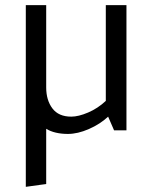

<svg xmlns="http://www.w3.org/2000/svg" viewBox="-20 -505 588 744"><path d="M399 -53Q368 -24 324.5 -5Q281 14 243 14Q218 14 196.5 9Q175 4 159 -6V208L80 219V-485H159V-166Q159 -117 183 -85Q207 -53 256 -53Q284 -53 321.5 -69Q359 -85 390 -114V-485H470V0H422Z"/></svg>

Font: Palanquin
Style: Regular
Weight: 400
Designer: Pria Ravichandran
Version: Version 1.0.4